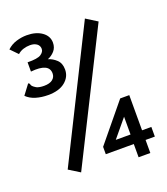

<svg xmlns="http://www.w3.org/2000/svg" viewBox="-139 -787 828 954"><g transform="rotate(-20 275.0 -310.0)"><path d="M113 -374Q78 -374 48.5 -383Q19 -392 0 -411L33 -455L39 -463L46 -458Q47 -450 52 -444.5Q57 -439 70 -431Q85 -424 110 -424Q139 -424 154.5 -436Q170 -448 170 -468Q170 -523 72 -513V-562Q125 -561 143 -573Q161 -585 161 -601Q161 -618 147.5 -628Q134 -638 112 -638Q94 -638 76.5 -632.5Q59 -627 46 -615L9 -653Q30 -673 58 -681.5Q86 -690 113 -690Q162 -690 193 -668Q224 -646 224 -611Q224 -585 208.5 -567.5Q193 -550 172 -542Q196 -535 215.5 -516.5Q235 -498 235 -465Q235 -426 203 -400Q171 -374 113 -374ZM135 43 77 7 414 -669 473 -632ZM429 0H281V-39L443 -236H491V-50H540V1H491V70H429ZM430 -50V-144L352 -50Z"/></g></svg>

Font: Inconsolata SemiExpanded SemiBold
Style: Regular
Weight: 600
Width: 6
Monospace: yes
Designer: Raph Levien, Cyreal, Brenton Simpson
Foundry: Raph Levien, Cyreal, Google
Version: Version 3.001; ttfautohint (v1.8.2.53-6de2)